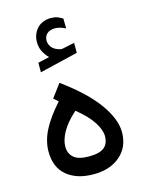

<svg xmlns="http://www.w3.org/2000/svg" viewBox="-115 -827 679 895"><g transform="rotate(-15 225.0 -379.5)"><path d="M164.6 -583.5Q148.9 -599.1 138.4 -618.9Q127.9 -638.7 127.9 -665.5Q127.9 -684.6 133.5 -699.7Q139.2 -714.8 148.4 -726.1Q161.1 -741.7 179.4 -749.5Q197.8 -757.3 217.3 -757.3Q237.3 -757.3 249.5 -752.7Q261.7 -748 275.4 -739.7L275.9 -691.9Q249 -706.1 224.1 -706.1Q215.3 -706.1 204.8 -703.4Q194.3 -700.7 186.5 -693.4Q172.9 -681.2 172.9 -659.2Q173.3 -643.1 184.3 -628.4Q195.3 -613.8 219.2 -606.9Q221.7 -606.4 224.1 -605.5Q226.6 -604.5 230 -604.5Q232.9 -604.5 234.9 -605L294.4 -617.2V-569.3L109.4 -524.9V-570.8ZM180.2 -455.1Q293.9 -372.1 348.1 -296.4Q402.3 -220.7 402.3 -158.2Q402.3 -86.9 353.5 -44.4Q304.7 -2 225.1 -2Q144 -2 95.9 -42Q47.9 -82 47.9 -158.2Q47.9 -209 74 -260.3Q100.1 -311.5 154.8 -372.6L132.8 -391.6ZM218.3 -310.1Q172.4 -269.5 150.9 -231Q129.4 -192.4 129.4 -160.6Q129.4 -127 151.9 -107.4Q174.3 -87.9 224.6 -87.9Q275.4 -87.9 298.1 -105.7Q320.8 -123.5 320.8 -161.1Q320.8 -190.9 295.7 -229.5Q270.5 -268.1 218.3 -310.1Z"/></g></svg>

Font: Vazir WOL
Style: Regular-WOL
Weight: 400
Designer: Saber Rastikerdar
Foundry: Saber Rastikerdar
Version: Version 27.2.2